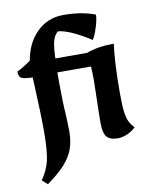

<svg xmlns="http://www.w3.org/2000/svg" viewBox="-84 -648 695 871"><g transform="rotate(-10 263.5 -213.0)"><path d="M41 137Q69 98 79.5 54Q90 10 90 -84Q90 -159 82 -330Q42 -331 30 -338Q18 -345 18 -368Q47 -382 82 -407Q96 -488 146 -536.5Q196 -585 268 -585Q351 -585 414 -561Q414 -540 403 -504.5Q392 -469 380 -450Q283 -512 231 -516Q215 -504 207.5 -479Q200 -454 198 -397H344Q375 -408 405 -412.5Q435 -417 471 -417Q466 -388 462.5 -327.5Q459 -267 459 -192Q459 -137 462.5 -108Q466 -79 473.5 -62Q481 -45 498 -27Q479 -9 456.5 0Q434 9 416 9Q379 9 364 -9Q349 -27 349 -73Q349 -110 351 -178Q353 -242 353 -272Q353 -295 351 -333H196V-281Q196 -198 201 -131Q203 -77 203 -63Q203 -15 190.5 20Q178 55 149 87.5Q120 120 66 159Z"/></g></svg>

Font: Mirza SemiBold
Style: Regular
Weight: 600
Designer: Arabic design by Kourosh Beigpour, Latin design by Eduardo Tunni, engineering by Lasse Fister
Version: Version 1.0010g